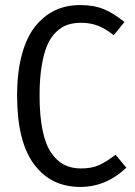

<svg xmlns="http://www.w3.org/2000/svg" viewBox="-20 -719 529 751"><path d="M293 -699.2Q347.2 -699.2 385.7 -683.3Q424.3 -667.5 466.8 -632.8L424.8 -581.1Q393.6 -606.4 363.5 -618.2Q333.5 -629.9 296.9 -629.9Q268.1 -629.9 244.6 -622.1Q221.2 -614.3 200.2 -594.5Q179.2 -574.7 165.3 -543.2Q151.4 -511.7 143.1 -461.7Q134.8 -411.6 134.8 -345.2Q134.8 -266.1 146.5 -209.7Q158.2 -153.3 180.4 -121.1Q202.6 -88.9 231.2 -74.5Q259.8 -60.1 296.9 -60.1Q338.4 -60.1 366.7 -72.8Q395 -85.4 432.1 -113.8L474.1 -63Q395 12.2 293.9 12.2Q178.7 12.2 112.8 -76.9Q46.9 -166 46.9 -345.2Q46.9 -436 65.4 -504.9Q84 -573.7 117.7 -615.7Q151.4 -657.7 195.3 -678.5Q239.3 -699.2 293 -699.2Z"/></svg>

Font: Fira Sans Compressed Book
Style: Regular
Weight: 350
Width: 1
Designer: Carrois Corporate & Edenspiekermann AG
Foundry: Carrois Corporate GbR & Edenspiekermann AG
Version: Version 4.203;PS 004.203;hotconv 1.0.88;makeotf.lib2.5.64775